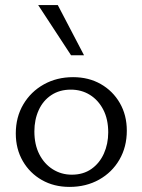

<svg xmlns="http://www.w3.org/2000/svg" viewBox="-20 -726 559 754"><path d="M253 8Q192 8 144.5 -19Q97 -46 69.5 -93.5Q42 -141 42 -202Q42 -266 71.5 -316Q101 -366 152 -394.5Q203 -423 267 -423Q328 -423 375.5 -396Q423 -369 450.5 -321.5Q478 -274 478 -213Q478 -149 449 -99Q420 -49 369 -20.5Q318 8 253 8ZM262 -40Q307 -40 339 -62.5Q371 -85 388 -123Q405 -161 405 -206Q405 -258 385.5 -295.5Q366 -333 333 -353.5Q300 -374 258 -374Q214 -374 181.5 -352.5Q149 -331 132 -293.5Q115 -256 115 -210Q115 -158 134.5 -120Q154 -82 187.5 -61Q221 -40 262 -40ZM259 -509 130 -706H207L310 -509Z"/></svg>

Font: Ysabeau Office
Style: Regular
Weight: 400
Designer: Christian Thalmann (Catharsis Fonts)
Version: Version 2.001;gftools[0.9.30]; featfreeze: tnum,lnum,ss02